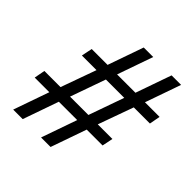

<svg xmlns="http://www.w3.org/2000/svg" viewBox="-185 -841 984 984"><g transform="rotate(45 306.5 -349.0)"><path d="M326 -194H193L125 0H56L124 -194H18L29 -253H146L215 -445H109L121 -504H236L304 -698H373L305 -504H438L506 -698H575L507 -504H613L602 -445H485L416 -253H522L510 -194H395L327 0H258ZM348 -253 416 -445H283L215 -253Z"/></g></svg>

Font: IBM Plex Sans Condensed Medium
Style: Italic
Weight: 500
Width: 3
Italic angle: -11°
Designer: Mike Abbink, Paul van der Laan, Pieter van Rosmalen
Foundry: Bold Monday
Version: Version 1.3